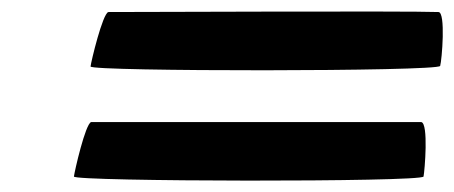

<svg xmlns="http://www.w3.org/2000/svg" viewBox="-20 -501 793 335"><path d="M109 -193C108 -184 717 -183 719 -193C721 -203 728 -286 715 -288H139C129 -285 110 -202 109 -193ZM138 -385C137 -376 746 -376 748 -386C751 -396 758 -480 745 -480C691 -482 223 -480 169 -480C159 -477 139 -394 138 -385Z"/></svg>

Font: Ampere
Style: UltExtIta
Weight: 400
Version: Version 1